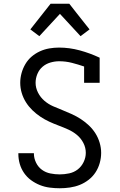

<svg xmlns="http://www.w3.org/2000/svg" viewBox="-20 -997 640 1025"><path d="M299 8Q272 8 245 4.5Q218 1 193 -9Q168 -19 146 -35Q124 -51 108.5 -73.5Q93 -96 85.5 -122Q78 -148 78 -175V-179H161V-177Q161 -152 172.5 -128.5Q184 -105 204 -90.5Q224 -76 249 -71Q274 -66 299 -66Q324 -66 349.5 -71.5Q375 -77 395 -92.5Q415 -108 426.5 -132Q438 -156 438 -181Q438 -209 425 -234Q412 -259 391 -276.5Q370 -294 344.5 -305.5Q319 -317 293.5 -326.5Q268 -336 243 -347.5Q218 -359 195 -374.5Q172 -390 152.5 -409Q133 -428 118.5 -451Q104 -474 96 -500.5Q88 -527 88 -555Q88 -581 95 -606.5Q102 -632 115.5 -655Q129 -678 149 -695Q169 -712 193 -723Q217 -734 243 -738.5Q269 -743 295 -743Q351 -743 406 -728Q461 -713 512 -689V-555H429V-642Q397 -653 364 -661.5Q331 -670 296 -670Q272 -670 248.5 -663Q225 -656 207 -640.5Q189 -625 179.5 -602Q170 -579 170 -555Q170 -528 183 -502.5Q196 -477 217 -459Q238 -441 263 -430Q288 -419 313.5 -409Q339 -399 364 -387.5Q389 -376 412 -361Q435 -346 455 -327Q475 -308 489.5 -285Q504 -262 512 -235Q520 -208 520 -181Q520 -154 512.5 -127Q505 -100 490 -77Q475 -54 453 -37Q431 -20 406 -10Q381 0 353.5 4Q326 8 299 8ZM190 -804 142 -840 250 -977H350L386 -931L458 -840L410 -804L300 -923Z"/></svg>

Font: Nova Nerd Font
Style: Regular
Weight: 400
Designer: Belleve Invis
Foundry: Belleve Invis
Version: Version 24.1.4; ttfautohint (v1.8.4);Nerd Fonts 3.1.1